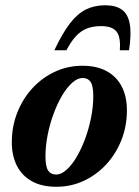

<svg xmlns="http://www.w3.org/2000/svg" viewBox="-20 -695 526 728"><path d="M292.7 -445.7Q347.6 -445.7 385.1 -424.9Q422.6 -404.1 441.9 -366.2Q461.2 -328.4 461.2 -277Q461.2 -216.6 440.4 -164Q419.5 -111.4 382.7 -71.5Q345.8 -31.7 297.4 -9.2Q249 13.2 193.4 13.2Q138.6 13.2 101.1 -7.6Q63.5 -28.4 44.2 -66.3Q24.8 -104.3 24.8 -155.4Q24.8 -215.9 45.7 -268.5Q66.5 -321.1 103.3 -360.9Q140.2 -400.8 188.6 -423.2Q237 -445.7 292.7 -445.7ZM192.8 -33.2Q212.1 -33.2 232.1 -51Q252.1 -68.8 270.3 -99.4Q288.4 -129.9 302.7 -168.6Q317 -207.2 325.3 -249Q333.7 -290.8 333.7 -330.7Q333.7 -368.8 323.6 -384.1Q313.6 -399.3 293.3 -399.3Q273.9 -399.3 253.9 -381.4Q233.9 -363.6 215.7 -333.1Q197.6 -302.5 183.3 -263.9Q169 -225.3 160.7 -183.5Q152.4 -141.7 152.4 -101.7Q152.4 -63.8 162.4 -48.5Q172.4 -33.2 192.8 -33.2ZM363.1 -596Q332.9 -596 309.7 -587Q286.5 -577.9 268 -557.9Q249.4 -538 231.9 -504.5H186.1Q216.8 -569.5 245.4 -606.5Q274 -643.5 306.1 -659.2Q338.2 -675 378.7 -675Q418.6 -675 441.8 -658.6Q465 -642.2 471.9 -604.9Q478.9 -567.6 469.3 -504.5H434.4Q438.1 -555.1 421.7 -575.5Q405.3 -596 363.1 -596Z"/></svg>

Font: Newsreader Text
Style: Italic
Weight: 400
Italic angle: -17°
Designer: Hugues Gentile
Foundry: Production Type
Version: Version 1.001